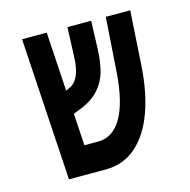

<svg xmlns="http://www.w3.org/2000/svg" viewBox="-93 -701 786 793"><g transform="rotate(-15 300.0 -304.5)"><path d="M69 -609H174.5L190 -357L204 -363.5Q254.5 -383.5 258 -480.5L263 -609H364.5L360.5 -492Q358.5 -436 347.5 -395Q336.5 -354 308 -321.8Q279.5 -289.5 228.5 -269L196 -256.5L204.5 -119.5H263.5Q326.5 -119.5 364.5 -184.5Q402.5 -249.5 411.5 -380.5L427 -609H531.5L517 -376.5Q510 -265 479.5 -180.5Q449 -96 394.5 -48Q340 0 263 0H106.5Z"/></g></svg>

Font: JuliaMono SemiBold
Style: Italic
Weight: 600
Italic angle: -9°
Monospace: yes
Designer: cormullion
Foundry: corm
Version: Version 0.056; ttfautohint (v1.8.4)